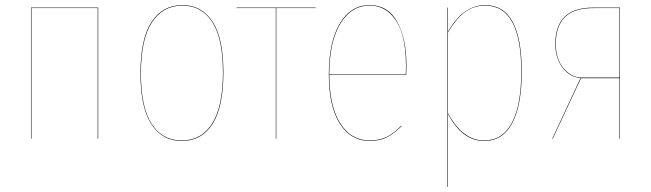

<svg xmlns="http://www.w3.org/2000/svg" viewBox="-20 -547 2566 757"><path d="M365.2 0V-515.1H104V0H102.1V-517.1H367.2V0Z M698.7 -526.9Q775.9 -526.9 818.4 -461.2Q860.8 -395.5 860.8 -262.2Q860.8 -125 817.9 -58.1Q774.9 8.8 696.8 8.8Q619.1 8.8 576.4 -57.9Q533.7 -124.5 533.7 -257.8Q533.7 -394 577.4 -460.4Q621.1 -526.9 698.7 -526.9ZM535.6 -257.8Q535.6 -125 577.6 -59.1Q619.6 6.8 696.8 6.8Q773.9 6.8 816.4 -59.8Q858.9 -126.5 858.9 -262.2Q858.9 -394.5 817.1 -459.7Q775.4 -524.9 698.7 -524.9Q622.1 -524.9 578.9 -458.7Q535.6 -392.6 535.6 -257.8Z M1224.6 -517.1V-515.1H1069.3V0H1067.4V-515.1H912.6V-517.1Z M1582.5 -288.1Q1582.5 -266.1 1581.5 -252H1278.3Q1278.8 -128.4 1321.5 -60.8Q1364.3 6.8 1437.5 6.8Q1475.6 6.8 1504.4 -7.3Q1533.2 -21.5 1562.5 -51.8L1563.5 -49.8Q1533.2 -19.5 1504.9 -5.4Q1476.6 8.8 1437.5 8.8Q1362.8 8.8 1319.6 -59.8Q1276.4 -128.4 1276.4 -252.9Q1276.4 -381.3 1319.6 -454.1Q1362.8 -526.9 1437.5 -526.9Q1509.8 -526.9 1546.1 -460.9Q1582.5 -395 1582.5 -288.1ZM1579.6 -253.9Q1580.6 -267.1 1580.6 -288.1Q1580.6 -357.4 1566.2 -409.2Q1551.8 -460.9 1518.8 -492.9Q1485.8 -524.9 1437.5 -524.9Q1364.3 -524.9 1321.3 -452.9Q1278.3 -380.9 1278.3 -253.9Z M1893.1 -526.9Q2037.1 -526.9 2037.1 -264.2Q2037.1 -131.3 1999.5 -61.3Q1961.9 8.8 1889.2 8.8Q1801.8 8.8 1746.1 -98.1V189.9H1744.1V-517.1H1746.1V-421.9Q1806.6 -526.9 1893.1 -526.9ZM1889.2 6.8Q1960.9 6.8 1998 -62.5Q2035.2 -131.8 2035.2 -264.2Q2035.2 -524.9 1893.1 -524.9Q1846.7 -524.9 1811.5 -497.8Q1776.4 -470.7 1746.1 -418.9V-101.1Q1803.7 6.8 1889.2 6.8Z M2320.3 -517.1H2424.3V0H2422.4V-238.8H2271L2159.2 0H2157.2L2269 -239.3Q2225.6 -243.2 2197.5 -280.5Q2169.4 -317.9 2169.4 -374Q2169.4 -444.3 2205.8 -480.7Q2242.2 -517.1 2320.3 -517.1ZM2274.4 -241.2H2422.4V-515.1H2320.3Q2242.7 -515.1 2207 -479.2Q2171.4 -443.4 2171.4 -374Q2171.4 -313.5 2202.4 -277.3Q2233.4 -241.2 2274.4 -241.2Z"/></svg>

Font: Fira Sans Compressed Two
Style: Regular
Weight: 100
Width: 1
Designer: Carrois Corporate & Edenspiekermann AG
Foundry: Carrois Corporate GbR & Edenspiekermann AG
Version: Version 4.203;PS 004.203;hotconv 1.0.88;makeotf.lib2.5.64775